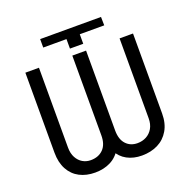

<svg xmlns="http://www.w3.org/2000/svg" viewBox="-150 -1012 1153 1167"><g transform="rotate(-20 426.5 -428.5)"><path d="M232.4 -812.5V-867.2H626L627 -812.5H468.8V-751H382.8V-812.5ZM463.9 -706.1V-189.5Q463.9 -125 439.5 -80.1Q415 -35.2 371.1 -12.7Q327.1 9.8 270.5 9.8Q213.9 9.8 170.4 -12.7Q127 -35.2 102.5 -80.1Q78.1 -125 78.1 -189.5V-706.1H166V-189.5Q166 -151.4 180.7 -124.5Q195.3 -97.7 218.8 -84Q242.2 -70.3 270.5 -70.3Q321.3 -70.3 351.6 -101.1Q381.8 -131.8 381.8 -189.5V-706.1ZM774.4 -706.1V-189.5Q774.4 -125 748 -80.1Q721.7 -35.2 676.3 -12.7Q630.9 9.8 573.2 9.8Q518.6 9.8 477.1 -12.7Q435.5 -35.2 412.6 -79.6Q389.6 -124 389.6 -189.5V-706.1H470.7V-189.5Q470.7 -131.8 499 -101.1Q527.3 -70.3 573.2 -70.3Q604.5 -70.3 630.4 -84Q656.2 -97.7 671.9 -124.5Q687.5 -151.4 687.5 -189.5V-706.1Z"/></g></svg>

Font: WEMIX Pretendard Variable
Style: Regular
Weight: 400
Designer: Base glyphs from Inter by Rasmus Andersson; Hangeul glyphs from Noto Sans CJK(Source Han Sans) by Jang Soo-young and Kan
Foundry: Kil Hyung-jin
Version: Version 1.000;Glyphs 3.2 (3208)